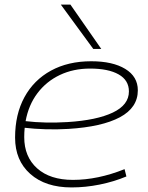

<svg xmlns="http://www.w3.org/2000/svg" viewBox="-20 -810 648 840"><path d="M533 -38Q478 -15 416 -2.5Q354 10 293 10Q179 10 112.5 -49Q46 -108 46 -208Q46 -310 87 -385Q128 -460 203 -501Q278 -542 379 -542Q473 -542 528 -508.5Q583 -475 583 -415Q583 -339 504.5 -297Q426 -255 279 -246Q230 -243 180 -244.5Q130 -246 88 -251Q86 -231 86 -210Q86 -124 142.5 -73.5Q199 -23 299 -23Q408 -23 525 -70ZM374 -510Q301 -510 242 -482Q183 -454 144 -402.5Q105 -351 92 -280Q133 -275 180.5 -274Q228 -273 276 -276Q403 -284 473.5 -317.5Q544 -351 544 -410Q544 -459 499 -484.5Q454 -510 374 -510ZM388 -596 246 -790H288L423 -596Z"/></svg>

Font: Georama Extended ExtraLight
Style: Italic
Weight: 200
Width: 7
Italic angle: -9°
Designer: Jean-Baptiste Levee
Foundry: Production Type
Version: Version 1.000